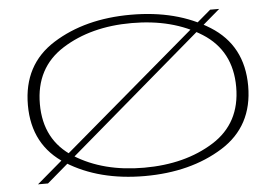

<svg xmlns="http://www.w3.org/2000/svg" viewBox="-50 -746 1103 814"><g transform="rotate(-5 502.0 -339.0)"><path d="M80 0H122.5L910 -674H871.5ZM534.5 4.5Q730 4.5 867 -81Q1004 -166.5 1004 -338Q1004 -510.5 867 -596.2Q730 -682 534.5 -682Q339.5 -682 203 -596.2Q66.5 -510.5 66.5 -338Q66.5 -166.5 203.5 -81Q340.5 4.5 534.5 4.5ZM534.5 -31Q361 -31 239.2 -107.5Q117.5 -184 117.5 -338Q117.5 -492.5 239.2 -569.5Q361 -646.5 534.5 -646.5Q709.5 -646.5 831.2 -569.5Q953 -492.5 953 -338Q953 -184 831.2 -107.5Q709.5 -31 534.5 -31Z"/></g></svg>

Font: Anybody ExtraExpanded ExtraLight
Style: Regular
Weight: 250
Width: 8
Version: Version 1.113;gftools[0.9.25]